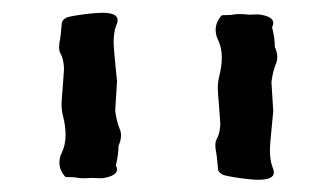

<svg xmlns="http://www.w3.org/2000/svg" viewBox="-20 -538 532 306"><path d="M172.9 -322.3Q172.9 -314.5 168.9 -305.7Q168.9 -291.5 164.6 -274.4Q166.5 -271 166.5 -268.1Q166.5 -257.3 142.6 -253.9L127.9 -254.4Q119.1 -253.9 112.3 -253.9Q106 -253.9 99.1 -255.4L84.5 -255.9Q74.7 -266.1 74.7 -278.8Q74.7 -287.1 78.6 -294.9Q84.5 -307.1 84.5 -323.2Q84.5 -337.4 80.1 -354.5Q78.1 -362.3 78.1 -372.6Q78.1 -377.4 80.1 -400.4L82 -427.7Q82 -443.4 75.2 -455.1Q74.2 -458.5 74.2 -462.9L74.7 -470.2Q76.7 -478 78.6 -502Q79.1 -505.9 86.4 -510.3Q97.2 -513.2 115 -515.4Q132.8 -517.6 143.1 -517.6Q167.5 -517.6 167.5 -505.9Q167.5 -502.4 165.5 -498Q161.1 -487.8 161.1 -469.7Q161.1 -460.9 166.5 -408.2L163.6 -361.8Q165.5 -345.7 170.4 -333.5Q172.9 -328.1 172.9 -322.3ZM421.9 -447.3Q421.9 -440.9 419.4 -435.5Q414.6 -423.3 412.6 -407.2L415.5 -360.8Q410.2 -308.6 410.2 -299.3Q410.2 -281.7 414.6 -271Q416.5 -266.6 416.5 -263.2Q416.5 -251.5 392.1 -251.5Q381.8 -251.5 364 -253.9Q346.2 -256.3 335.4 -259.3Q328.1 -263.7 327.6 -267.1Q325.7 -291 323.7 -299.3L323.2 -306.2Q323.2 -310.5 324.2 -314Q331.1 -325.7 331.1 -341.3L329.1 -368.7Q327.1 -392.1 327.1 -397Q327.1 -406.7 329.1 -415Q333.5 -432.1 333.5 -446.3Q333.5 -462.4 327.6 -474.1Q323.7 -482.4 323.7 -490.2Q323.7 -502.9 333.5 -513.7L348.1 -514.2Q355 -515.6 361.3 -515.6Q368.2 -515.6 377 -514.6L391.6 -515.1Q415.5 -512.2 415.5 -501.5Q415.5 -498 413.6 -494.6Q418 -477.5 418 -463.4Q421.9 -454.6 421.9 -447.3Z"/></svg>

Font: Kurland
Style: Regular
Weight: 400
Designer: GGBot
Version: 0.22